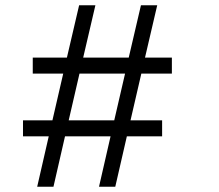

<svg xmlns="http://www.w3.org/2000/svg" viewBox="-20 -708 832 728"><path d="M121 0 164.8 -191.1H67.2V-251.8H178.8L219.7 -429H104.2V-489.6H233.7L280 -688H341.7L295.4 -489.6H468.1L514.4 -688H576.1L529.8 -489.6H631.7V-429H515.9L474.9 -251.8H594.7V-191.1H461L417.1 0H355.4L399.2 -191.1H226.5L182.7 0ZM240.5 -251.8H413.2L454.2 -429H281.4Z"/></svg>

Font: Saira Thin
Style: Regular
Weight: 100
Designer: Hector Gatti with collaboration of the Omnibus-Type team
Foundry: Omnibus-Type
Version: Version 1.101